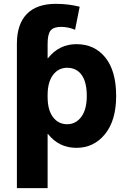

<svg xmlns="http://www.w3.org/2000/svg" viewBox="-20 -760 661 1000"><path d="M68 220V-532Q68 -634 119.5 -687Q171 -740 271 -740Q336 -740 395 -725L371 -605Q335 -620 298 -620Q259 -620 243.5 -601Q228 -582 228 -532V-457H230Q288 -530 378 -530Q473 -530 529 -460Q585 -390 585 -260Q585 -133 527 -61.5Q469 10 378 10Q287 10 230 -62H228V220ZM432 -260Q432 -333 405 -370Q378 -407 330 -407Q284 -407 256 -369.5Q228 -332 228 -265V-255Q228 -187 256 -150Q284 -113 330 -113Q375 -113 403.5 -151.5Q432 -190 432 -260Z"/></svg>

Font: Mplus 1p ExtraBold
Style: Regular
Weight: 800
Version: Version 1.061